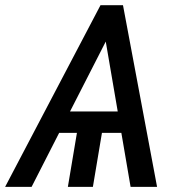

<svg xmlns="http://www.w3.org/2000/svg" viewBox="-47 -732 698 752"><path d="M464.5 0 428.3 -211.6H352.3L316.8 0H218.8L254.3 -211.6H184.7L76.7 0H-27L346.6 -711.6H434.7L568.2 0ZM414.1 -295.5 367.2 -569.2 227.3 -295.5Z"/></svg>

Font: Inter UI
Style: Italic
Weight: 400
Italic angle: -9.39999°
Designer: Rasmus Andersson
Foundry: rsms
Version: 3.2;8d6f07862